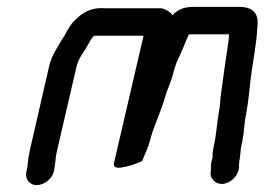

<svg xmlns="http://www.w3.org/2000/svg" viewBox="-20 -510 770 559"><path d="M137 -11 138 -18C142 -37 141 -51 146 -71L203 -317C208 -337 217 -349 227 -364L246 -397C248 -400 252 -404 254 -406H398L312 -36C309 -24 318 -20 331 -22C354 -25 376 -33 394 -41C401 -60 411 -79 416 -98C427 -144 449 -184 461 -229C467 -250 477 -269 483 -291C487 -308 492 -324 498 -337C511 -362 518 -385 530 -410H647C646 -398 646 -395 644 -381C637 -336 630 -286 624 -241C621 -224 621 -200 617 -182C611 -149 610 -116 602 -83C601 -75 599 -68 599 -62V-52L596 -41C594 -34 594 -26 594 -16L593 -6C593 5 598 13 606 19C632 39 674 10 676 -23V-33C676 -37 677 -40 677 -42C678 -47 679 -52 679 -57C681 -67 680 -76 683 -87C685 -94 686 -101 687 -108C688 -117 689 -116 690 -130C691 -139 692 -149 693 -158L698 -186C703 -215 706 -246 709 -274C715 -325 727 -381 729 -428C735 -469 719 -490 676 -490H545C517 -490 500 -484 482 -466C478 -473 460 -486 447 -486H285C243 -489 218 -472 194 -447C178 -430 174 -413 159 -393C146 -369 130 -348 123 -317L67 -73C63 -55 61 -40 60 -26L57 -11C52 10 65 29 87 29C109 29 132 10 137 -11Z"/></svg>

Font: Electronic
Style: ExBdIt
Weight: 800
Version: Version 1.011